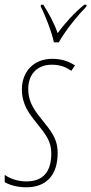

<svg xmlns="http://www.w3.org/2000/svg" viewBox="-36 -786 388 816"><path d="M193 -606H214C242 -657 294 -720 331 -758L332 -766H322C277 -729 237 -684 209 -645C194 -689 168 -735 148 -766H138L137 -758C154 -727 185 -647 193 -606ZM76 10C159 10 209 -40 209 -135C209 -197 182 -228 137 -284C102 -327 84 -361 84 -408C84 -470 122 -511 184 -511C225 -511 250 -497 267 -485L283 -508C262 -521 233 -536 186 -536C105 -536 57 -479 57 -406C57 -344 86 -305 119 -264C161 -212 182 -184 182 -134C182 -58 149 -15 76 -15C36 -15 3 -29 -16 -43V-12C0 -2 33 10 76 10Z"/></svg>

Font: Noto Sans ExtraCondensed Thin
Style: Italic
Weight: 100
Width: 2
Italic angle: -12°
Designer: Monotype Design Team
Foundry: Monotype Imaging Inc.
Version: Version 2.013